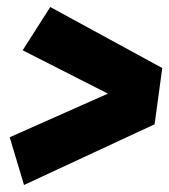

<svg xmlns="http://www.w3.org/2000/svg" viewBox="-20 -608 485 550"><path d="M124 -587.9 444.8 -413.1 422.9 -252 48.8 -78.1 7.8 -214.8 289.1 -339.8 44.9 -463.9Z"/></svg>

Font: Fira Sans Compressed Heavy
Style: Italic
Weight: 900
Width: 3
Italic angle: -8°
Designer: Carrois Corporate & Edenspiekermann AG
Foundry: Carrois Corporate GbR & Edenspiekermann AG
Version: Version 4.203;PS 004.203;hotconv 1.0.88;makeotf.lib2.5.64775